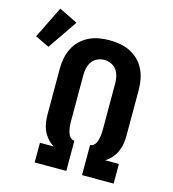

<svg xmlns="http://www.w3.org/2000/svg" viewBox="-211 -938 933 1038"><g transform="rotate(15 255.0 -419.5)"><path d="M79 0V-110H156Q136 -122 120.5 -140Q105 -158 95.5 -179Q86 -200 82.5 -223Q79 -246 79 -269V-525Q79 -554 84.5 -583Q90 -612 103 -638.5Q116 -665 137.5 -686Q159 -707 185.5 -720Q212 -733 241.5 -738Q271 -743 300 -743Q329 -743 358.5 -738Q388 -733 414.5 -720Q441 -707 462.5 -686Q484 -665 497 -638.5Q510 -612 515.5 -583Q521 -554 521 -525V-269Q521 -246 517.5 -223Q514 -200 504.5 -179Q495 -158 479.5 -140Q464 -122 444 -110H521V0H344V-169H345Q355 -169 363 -175.5Q371 -182 375.5 -191Q380 -200 382.5 -209.5Q385 -219 386.5 -229Q388 -239 388.5 -249Q389 -259 389 -269V-525Q389 -545 384.5 -564.5Q380 -584 368.5 -600Q357 -616 338.5 -624.5Q320 -633 300 -633Q280 -633 261.5 -624.5Q243 -616 231.5 -600Q220 -584 215.5 -564.5Q211 -545 211 -525V-269Q211 -259 211.5 -249Q212 -239 213.5 -229Q215 -219 217.5 -209.5Q220 -200 224.5 -191Q229 -182 237 -175.5Q245 -169 255 -169H256V0ZM-11 -623 -90 -661 -2 -839 102 -788Z"/></g></svg>

Font: Iosevka Custom XBdEx
Style: Regular
Weight: 800
Width: 7
Monospace: yes
Designer: Belleve Invis
Foundry: Belleve Invis
Version: Version 11.2.4; ttfautohint (v1.8.4)